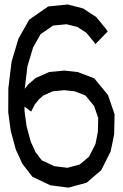

<svg xmlns="http://www.w3.org/2000/svg" viewBox="-20 -841 553 864"><path d="M465.8 -413.6 495.6 -326.7 493.7 -236.3 478 -159.7 435.5 -75.2 370.1 -19 288.1 3.4 206.1 -7.3 126 -45.4 80.6 -104 51.3 -167.5 28.3 -252.4 17.1 -335.4 17.6 -443.8 32.2 -564 63 -667 111.3 -752.4 196.8 -812 284.7 -820.8 353.5 -803.2 413.1 -764.2 454.1 -714.4 464.8 -699.7 409.2 -642.6 400.4 -654.8 368.7 -693.4 328.1 -719.7 279.8 -731.9 219.2 -726.1 162.6 -687 128.9 -627.4 103.5 -543 91.3 -441.4 107.4 -461.4 140.1 -489.7 201.7 -517.1 269.5 -523.4 330.6 -516.6 404.3 -488.3ZM420.4 -247.6 421.9 -310.1 403.3 -364.3 364.7 -411.1 315.9 -430.2 269 -435.1 217.8 -430.2 174.8 -411.1 155.3 -394 137.2 -371.6 120.1 -338.9 90.3 -361.3V-341.8L99.6 -272.9L118.7 -202.6L140.1 -156.2L168 -119.6L224.1 -93.3L283.7 -85.9L339.4 -101.1L380.9 -136.2L409.7 -192.9Z"/></svg>

Font: Gap Sans
Style: Regular
Weight: 400
Designer: Alexandre Liziard and Étienne Ozeray
Foundry: Interstices.io
Version: Version 1.6.1 - December 3. 2014